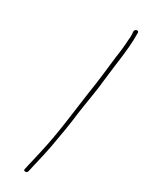

<svg xmlns="http://www.w3.org/2000/svg" viewBox="-207 -682 632 837"><g transform="rotate(30 109.0 -263.5)"><path d="M198 -640 199 -628C199 -621 200 -611 198 -600C197 -574 193 -535 188 -505C180 -437 175 -385 163 -310C147 -200 137 -97 111 16L88 116C87 122 89 125 95 125C101 125 106 122 107 116L130 16C133 3 136 -12 139 -28C152 -103 159 -137 168 -212C175 -265 190 -343 194 -392C202 -470 219 -561 218 -633V-645C217 -658 198 -652 198 -640Z"/></g></svg>

Font: Electronic
Style: ExThnIt
Weight: 100
Version: Version 1.011